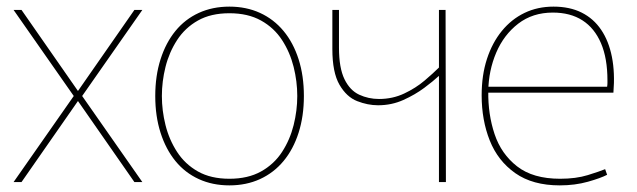

<svg xmlns="http://www.w3.org/2000/svg" viewBox="-20 -550 1924 580"><path d="M45 0 217 -247 224 -254 410 -520H386L214 -273L207 -266L21 0ZM410 0 224 -266 217 -273 45 -520H21L207 -254L214 -247L386 0Z M673 10Q622 10 580.5 -9Q539 -28 510 -63.5Q481 -99 465 -149Q449 -199 449 -260Q449 -321 465 -371Q481 -421 510 -456.5Q539 -492 580.5 -511Q622 -530 673 -530Q724 -530 765.5 -511Q807 -492 836.5 -456.5Q866 -421 882 -371Q898 -321 898 -260Q898 -199 882 -149Q866 -99 836.5 -63.5Q807 -28 765.5 -9Q724 10 673 10ZM673 -10Q729 -10 768.5 -32Q808 -54 832 -91Q856 -128 867 -172Q878 -216 878 -260Q878 -304 867 -348Q856 -392 832 -429Q808 -466 768.5 -488Q729 -510 673 -510Q617 -510 578 -488Q539 -466 515 -429Q491 -392 480 -348Q469 -304 469 -260Q469 -216 480 -172Q491 -128 515 -91Q539 -54 578 -32Q617 -10 673 -10Z M1306 0V-320H1305Q1289 -305 1261.5 -284.5Q1234 -264 1198.5 -248Q1163 -232 1122 -232Q1091 -232 1059 -244.5Q1027 -257 1005.5 -294Q984 -331 984 -402V-520H1004V-406Q1004 -345 1020.5 -311Q1037 -277 1065 -264Q1093 -251 1125 -251Q1166 -251 1201 -267.5Q1236 -284 1262.5 -306.5Q1289 -329 1306 -346V-520H1326L1327 0Z M1671 10Q1589 10 1536.5 -27Q1484 -64 1459.5 -125.5Q1435 -187 1435 -262Q1435 -323 1451 -372Q1467 -421 1496 -456.5Q1525 -492 1564.5 -511Q1604 -530 1652 -530Q1701 -530 1737 -512Q1773 -494 1796 -460Q1819 -426 1828.5 -378Q1838 -330 1833 -270H1450L1455 -274Q1454 -205 1474 -145Q1494 -85 1542 -47.5Q1590 -10 1672 -10Q1720 -10 1755.5 -21Q1791 -32 1808 -39L1814 -22Q1795 -12 1756 -1Q1717 10 1671 10ZM1451 -288H1814Q1815 -294 1815 -299.5Q1815 -305 1815 -307Q1815 -374 1795.5 -419.5Q1776 -465 1739.5 -488.5Q1703 -512 1650 -512Q1589 -512 1545.5 -478.5Q1502 -445 1479 -391Q1456 -337 1455 -275Z"/></svg>

Font: Murecho Thin
Style: Regular
Weight: 100
Designer: Neil Summerour
Foundry: Positype
Version: Version 1.010